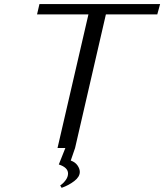

<svg xmlns="http://www.w3.org/2000/svg" viewBox="-20 -720 799 934"><path d="M171.9 -700.2H758.8L745.1 -649.9H495.1L345.2 0L324.2 61Q346.2 68.8 357.2 85Q368.2 101.1 368.2 116.2Q368.2 140.1 341.6 160.6Q314.9 181.2 279.8 193.8L272.9 182.1Q287.6 172.4 299.3 156.5Q311 140.6 311 124Q311 94.7 266.1 80.1L297.9 0H259.8L410.2 -649.9H160.2Z"/></svg>

Font: Pfennig
Style: Italic
Weight: 500
Italic angle: -13°
Version: Version 20120410 ; ttfautohint (v0.8)